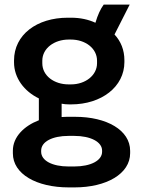

<svg xmlns="http://www.w3.org/2000/svg" viewBox="-20 -606 612 835"><path d="M41 -335C41 -267 85 -209 149 -178V-83C84 -58 36 -10 36 49V61C36 151 139 209 279 209H304C443 209 546 150 546 60V50C546 -40 444 -98 307 -98H285C272 -98 260 -98 248 -97V-155C258 -153 270 -152 281 -152H289C422 -152 521 -229 521 -336V-344C521 -388 506 -426 478 -456L544 -586H431C417 -567 405 -541 395 -507C365 -521 329 -529 289 -529H275C140 -529 41 -455 41 -343ZM164 -342C164 -396 216 -434 279 -434H288C351 -434 402 -396 402 -342V-331C402 -278 351 -239 289 -239H278C216 -239 164 -276 164 -331ZM159 49C159 10 208 -15 278 -15H303C374 -15 424 11 424 49V54C424 92 375 118 303 118H278C208 118 159 93 159 54Z"/></svg>

Font: Fixel Display SemiBold
Style: Regular
Weight: 600
Designer: AlfaBravo + MacPaw
Foundry: Kyrylo Tkachov, Marchela Mozhyna, Serhii Makarenko, Maria Weinstein, Zakhar Kryvoshyya
Version: Version 1.211